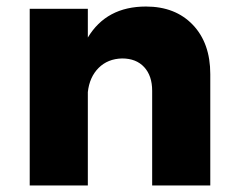

<svg xmlns="http://www.w3.org/2000/svg" viewBox="-20 -568 722 588"><path d="M427 -548Q517 -548 570.5 -492Q624 -436 624 -341V0H446V-290Q446 -336 421.5 -362.5Q397 -389 354 -389Q310 -388 282 -360Q254 -332 249 -286V0H71V-541H249V-453Q306 -548 427 -548Z"/></svg>

Font: Montserrat arm
Style: Bold
Weight: 700
Designer: Julieta Ulanovsky
Foundry: Julieta Ulanovsky
Version: Version 6.000;PS 006.000;hotconv 1.0.88;makeotf.lib2.5.64775